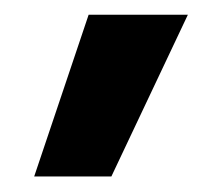

<svg xmlns="http://www.w3.org/2000/svg" viewBox="-20 -669 273 255"><path d="M25.4 -434.6 97.7 -649.4H229.5L127.9 -434.6Z"/></svg>

Font: Gothic A1 Black
Style: Regular
Weight: 900
Version: Version 2.50